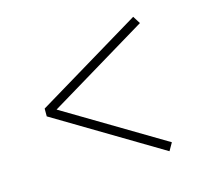

<svg xmlns="http://www.w3.org/2000/svg" viewBox="-77 -618 736 666"><g transform="rotate(-15 291.0 -284.5)"><path d="M454 -43 74 -270V-298L453 -526L470 -499L113 -284L470 -71Z"/></g></svg>

Font: Literata 60pt Medium
Style: Regular
Weight: 500
Designer: Latin by Veronika Burian and Jose Scaglione. Greek by Irene Vlachou. Cyrillic by Vera Evstafieva.
Foundry: TypeTogether
Version: Version 3.103;gftools[0.9.29]